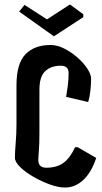

<svg xmlns="http://www.w3.org/2000/svg" viewBox="-20 -850 458 862"><path d="M271 -8Q243 -8 205 -21.5Q167 -35 130.5 -56Q94 -77 70.5 -100Q47 -123 47 -142Q47 -168 50.5 -208.5Q54 -249 54 -294V-467Q54 -565 94.5 -606.5Q135 -648 207 -648Q237 -648 268.5 -632Q300 -616 327.5 -592Q355 -568 372 -542Q389 -516 389 -496Q389 -473 386 -444.5Q383 -416 376 -392L277 -415Q281 -439 284.5 -466Q288 -493 288 -522Q288 -555 253 -555Q209 -555 183 -530.5Q157 -506 157 -447V-254Q157 -204 154.5 -174Q152 -144 152 -132Q152 -97 188 -97Q235 -97 265 -119Q295 -141 317 -189H329L412 -141Q391 -77 354.5 -42.5Q318 -8 271 -8ZM354 -773 222 -687 66 -798 90 -828 191 -763 294 -830 354 -786Z"/></svg>

Font: Jaini Purva
Style: Regular
Weight: 400
Designer: Maithili Shingre, Girish Dalvi (Devanagari), Taresh Vohra (Latin)
Foundry: Ek Type
Version: Version 2.000; ttfautohint (v1.8.4.7-5d5b)